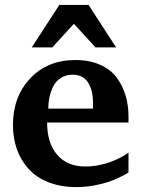

<svg xmlns="http://www.w3.org/2000/svg" viewBox="-20 -742 568 774"><path d="M498 -46.9Q494.6 -44.4 488.3 -40.5Q481.9 -36.6 460.4 -26.4Q439 -16.1 416 -8.3Q393.1 -0.5 357.9 5.9Q322.8 12.2 287.1 12.2Q225.1 12.2 176 -7.1Q127 -26.4 95.7 -60.5Q64.5 -94.7 48.3 -139.9Q32.2 -185.1 32.2 -237.8Q32.2 -352.1 101.8 -426Q171.4 -500 284.2 -500Q340.8 -500 383.5 -481Q426.3 -461.9 450.4 -429.2Q474.6 -396.5 486.3 -356.9Q498 -317.4 498 -272V-248H169.9Q169.9 -165.5 210.4 -118.2Q251 -70.8 324.2 -70.8Q352.5 -70.8 380.9 -76.7Q409.2 -82.5 429.4 -90.6Q449.7 -98.6 465.8 -106.9Q481.9 -115.2 490.2 -121.1L498 -127ZM355 -304.2V-326.2Q355 -377.9 335 -409.4Q314.9 -440.9 272.9 -440.9Q246.6 -440.9 226.6 -428.7Q206.5 -416.5 195.8 -396Q185.1 -375.5 179.9 -352.5Q174.8 -329.6 174.8 -304.2ZM448.2 -550.8H365.2L277.8 -646L190.9 -550.8H107.9L219.2 -722.2H336.9Z"/></svg>

Font: Veleka
Style: Bold
Weight: 700
Designer: Stefan Peev, Context Ltd, 2016; SIL International, 1997-2014.
Foundry: Stefan Peev, Context Ltd, 2016
Version: Version 1.000